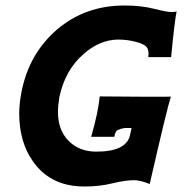

<svg xmlns="http://www.w3.org/2000/svg" viewBox="-20 -662 671 699"><path d="M623 -620Q616 -589 603 -454H520Q523 -479 514.5 -490Q506 -501 477 -509Q446 -518 408 -518Q341 -516 284 -465Q217 -407 196 -308Q191 -276 191 -255Q191 -189 229 -150Q267 -111 327 -110Q439 -109 453 -169L459 -196H434Q420 -194 407 -188Q400 -183 396 -164H312Q338 -255 343 -311Q559 -309 602 -310Q588 -267 525 8Q491 -6 468 -6Q437 -6 391 5Q344 17 288 17Q264 17 244 14Q151 0 99 -76Q50 -146 50 -249Q50 -284 58 -326Q85 -466 187 -554Q290 -642 433 -642Q494 -642 541 -630Q589 -618 605 -618Q613 -618 623 -620Z"/></svg>

Font: GFS Neohellenic Rg
Style: Bold Italic
Weight: 700
Italic angle: -12°
Designer: Designed by Takis Katsoulidis and George D. Matthiopoulos.
Foundry: Designed by Takis Katsoulidis and George D. Matthiopoulos.
Version: Version 1.0